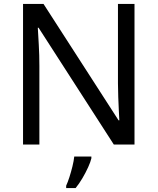

<svg xmlns="http://www.w3.org/2000/svg" viewBox="-20 -734 800 975"><path d="M663 0H558L176 -593H172Q174 -558 177 -506Q180 -454 180 -399V0H97V-714H201L582 -123H586Q585 -139 583.5 -171Q582 -203 580.5 -241Q579 -279 579 -311V-714H663ZM444 70Q440 88 427.5 115.5Q415 143 398.5 171Q382 199 364 221H316V209Q324 192 332.5 165.5Q341 139 348 110.5Q355 82 357 61H444Z"/></svg>

Font: Noto Sans Historical
Style: Regular
Weight: 400
Designer: Monotype Design Team
Foundry: Monotype Imaging Inc.
Version: Version 2.013; ttfautohint (v1.8.4.7-5d5b)